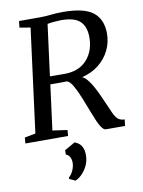

<svg xmlns="http://www.w3.org/2000/svg" viewBox="-107 -823 870 1172"><g transform="rotate(-10 327.5 -237.0)"><path d="M2 0 5 -36.5 72.5 -49.5 156 -691.5 89 -703 93.5 -743H222Q259 -743 291.5 -747Q324 -751 366 -751Q497 -751 552.5 -707.5Q608 -664 609 -578Q609.5 -521 585.5 -471.8Q561.5 -422.5 517.5 -387.8Q473.5 -353 413.5 -338.5Q431 -331 447.2 -310.2Q463.5 -289.5 478 -263Q492.5 -236.5 503.8 -211.2Q515 -186 522.5 -169.5Q543.5 -120.5 556.5 -92.2Q569.5 -64 584.2 -52Q599 -40 624.5 -39.5L619.5 0H500.5Q486.5 0 470 -26.2Q453.5 -52.5 431.5 -111Q412.5 -160 393.2 -208.8Q374 -257.5 354.5 -291.5Q335 -325.5 317 -329.5Q313.5 -329 295.5 -329Q277.5 -329 254.8 -328.8Q232 -328.5 214.5 -329L178 -49.5L269.5 -36.5L266.5 0ZM347 -703.5Q335 -703.5 308.5 -701.5Q282 -699.5 262 -695.5L220.5 -377.5Q237.5 -377.5 260.5 -377.2Q283.5 -377 302.5 -377Q321.5 -377 327 -377.5Q409 -382 455 -437.8Q501 -493.5 499 -577Q497.5 -639.5 462.8 -671.5Q428 -703.5 347 -703.5ZM227.5 259.5V250.5Q243.5 238 254.8 212.5Q266 187 265.5 164Q265.5 144.5 257 129.2Q248.5 114 233.5 109.5V82.5L298.5 45.5Q329 56.5 341.8 80Q354.5 103.5 353.5 137Q353 169.5 339.5 198Q326 226.5 305.5 247.2Q285 268 264 276.5Z"/></g></svg>

Font: Merriweather Text Regular
Style: Italic
Weight: 400
Italic angle: -7.8°
Designer: Eben Sorkin
Foundry: Eben Sorkin
Version: Version 2.100; ttfautohint (v1.7.19-72a1) -l 8 -r 50 -G 200 